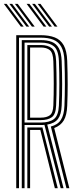

<svg xmlns="http://www.w3.org/2000/svg" viewBox="-33 -984 408 1004"><path d="M51.9 0V-800H180.4Q223.4 -800 253.6 -788.2Q283.7 -776.4 300.2 -747.2Q316.6 -718.1 318.5 -665.8Q321 -597.8 320.9 -541.7Q320.8 -485.6 318.5 -430.5Q316.6 -381.8 300.6 -354.6Q284.5 -327.4 250.5 -314.4L329.6 0H314.4L232.8 -322.3Q268.7 -331.5 285.4 -357.1Q302.1 -382.7 304 -430.9Q306.2 -485.3 306.3 -542.7Q306.5 -600.2 304 -665.4Q302.3 -712.6 287.7 -739Q273 -765.5 246 -776.3Q219.1 -787.1 180.4 -787.1H66.4V0ZM109.9 0V-317.3H165.6Q172 -317.3 177.8 -317.4Q183.7 -317.5 188.8 -317.7L269 0H253.8L177.9 -304.6Q175.2 -304.4 172.2 -304.4Q169.2 -304.4 166.1 -304.4H124.4V0ZM80.9 0V-774.2H180.4Q214.8 -774.2 238.4 -764.7Q262.1 -755.2 275 -731.3Q287.9 -707.5 289.5 -664.8Q291.9 -601.8 292 -543.5Q292 -485.3 289.5 -431.5Q287.6 -385.3 270.1 -362.1Q252.5 -338.9 214 -332.5L299.2 0H284.2L199.4 -331.1Q194.7 -330.6 189.7 -330.4Q184.6 -330.2 179.8 -330.2H95.4V0ZM95.4 -343.1H179.8Q225 -343.1 248.9 -361.3Q272.7 -379.6 275 -431.9Q277.2 -486 277.3 -543.4Q277.5 -600.8 275 -664.4Q272.9 -722.1 248.7 -741.7Q224.5 -761.3 180.4 -761.3H95.4ZM109.9 -355.9V-748.5H180.4Q217.3 -748.5 238 -731.8Q258.7 -715.1 260.5 -664Q262.8 -603.1 262.9 -545.3Q263 -487.4 260.5 -432.5Q258.6 -386 238 -371Q217.4 -355.9 179.8 -355.9ZM124.4 -368.8H179.8Q211.5 -368.8 228 -381.4Q244.5 -394.1 246 -432.9Q248.2 -490.1 248.1 -546.7Q248.1 -603.3 246 -663.4Q244.6 -707.2 227.9 -721.4Q211.3 -735.6 180.4 -735.6H124.4ZM133.9 -845 45.2 -963.7H59.7L148.4 -845ZM76 -845 -12.7 -963.7H1.8L90.5 -845ZM105 -845 16.2 -963.7H30.7L119.4 -845ZM252.8 -845 164.1 -963.7H178.6L267.3 -845ZM194.9 -845 106.2 -963.7H120.7L209.4 -845ZM223.9 -845 135.2 -963.7H149.6L238.4 -845Z"/></svg>

Font: Big Shoulders Inline Display SC Thin
Style: Regular
Weight: 100
Designer: Patric King
Foundry: XO Type Co
Version: Version 2.002